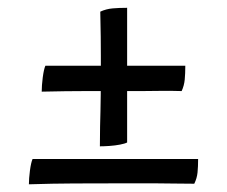

<svg xmlns="http://www.w3.org/2000/svg" viewBox="-20 -519 590 499"><path d="M55.1 -40Q55.1 -54.6 57.8 -75.6Q60.6 -96.6 64.6 -105.7H494.9Q494.9 -86 493.4 -70.8Q491.9 -55.6 484.9 -41.5Q454.5 -41.5 431 -42Q407.4 -42.5 385.6 -42.5Q363.7 -42.5 339.6 -42.5Q315.5 -42.5 284.5 -42.5Q222.5 -42.5 171 -42.2Q119.6 -42 55.1 -40ZM88.4 -280.8Q88.4 -296.5 91.1 -317.7Q93.9 -339 97.9 -348.1H461.6Q461.6 -327.8 460.1 -312.1Q458.6 -296.4 452.1 -282.3Q419.6 -283.3 396.6 -282.8Q373.6 -282.3 347.9 -282.3Q322.1 -282.3 279.1 -282.3Q247.6 -282.3 201 -282.3Q154.5 -282.3 88.4 -280.8ZM239.6 -138.7Q239.6 -168.7 240.1 -189.9Q240.6 -211.1 241.1 -230.6Q241.6 -250.1 241.8 -272.5Q242.1 -294.8 242.1 -326.7Q242.1 -351.7 242.1 -374Q242.1 -396.2 241.8 -423.4Q241.6 -450.5 240.6 -488.7Q255.7 -495.7 272.7 -497.2Q289.7 -498.7 310.4 -498.7V-148.7Q304.9 -145.7 292 -143.2Q279 -140.7 264.6 -139.7Q250.2 -138.7 239.6 -138.7Z"/></svg>

Font: Vollkorn
Style: Regular
Weight: 400
Designer: Friedrich Althausen
Foundry: Friedrich Althausen
Version: Version 5.001